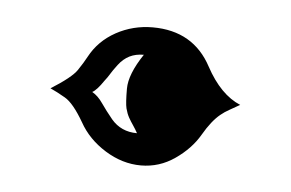

<svg xmlns="http://www.w3.org/2000/svg" viewBox="-29 -518 389 257"><g transform="rotate(5 165.5 -389.0)"><path d="M38.1 -388.7Q65.4 -405.8 72.5 -416.3Q79.6 -426.8 84 -435.1Q95.7 -457 118.4 -469.5Q141.1 -481.9 167.5 -481.9Q222.2 -481.9 246.6 -436Q266.1 -399.9 293 -388.7Q285.6 -384.3 279.3 -380.9Q272.9 -377.4 267.6 -373Q256.3 -363.8 245.1 -344.5Q233.9 -325.2 213.1 -310.8Q192.4 -296.4 167.5 -296.4Q142.6 -296.4 119.4 -310.8Q96.2 -325.2 84 -347.2Q69.8 -371.6 58.3 -378.2Q46.9 -384.8 38.1 -388.7ZM158.7 -444.3Q147.9 -444.3 139.6 -440.2Q131.3 -436 125 -427.7Q118.7 -419.4 116 -414.8Q113.3 -410.2 109.4 -405.3Q100.1 -391.6 94.2 -388.7Q102.1 -384.3 108.6 -374.8Q115.2 -365.2 124 -354.5Q137.2 -338.9 158.7 -338.9Q155.8 -344.2 152.6 -348.9Q149.4 -353.5 146.5 -358.6Q143.6 -363.8 141.8 -370.8Q140.1 -377.9 140.1 -397.2Q140.1 -416.5 158.7 -444.3Z"/></g></svg>

Font: Rye
Style: Regular
Weight: 400
Designer: Nicole Fally
Foundry: Nicole Fally
Version: Version 1.001